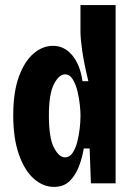

<svg xmlns="http://www.w3.org/2000/svg" viewBox="-20 -720 525 754"><path d="M192 14Q149 14 112.5 -18.5Q76 -51 54 -114Q32 -177 32 -267Q32 -358 54 -418.5Q76 -479 111.5 -509.5Q147 -540 188 -540Q233 -540 264 -502.5Q295 -465 304 -401H327Q310 -471 303 -519.5Q296 -568 296 -596V-700H434V0H337L332 -137H309Q303 -101 290 -66.5Q277 -32 253.5 -9Q230 14 192 14ZM235 -102Q253 -102 265 -119.5Q277 -137 283.5 -163Q290 -189 293 -215.5Q296 -242 296 -260V-273Q296 -283 293.5 -308Q291 -333 284.5 -360.5Q278 -388 266 -408Q254 -428 235 -428Q212 -428 192 -390Q172 -352 172 -266Q172 -178 192 -140Q212 -102 235 -102Z"/></svg>

Font: Bricolage Grotesque 12pt Condensed Bricolage Grotesque 10pt Condensed Regular
Style: Bold
Weight: 700
Width: 3
Designer: Mathieu Triay
Foundry: Atelier Triay
Version: Version 1.001; ttfautohint (v1.8.4.7-5d5b);gftools[0.9.33.de